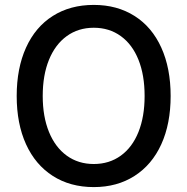

<svg xmlns="http://www.w3.org/2000/svg" viewBox="-20 -752 763 782"><path d="M569 -361Q569 -446 544 -508.5Q519 -571 472 -605Q425 -639 362 -639Q299 -639 252 -605Q205 -571 179.5 -508.5Q154 -446 154 -361Q154 -277 179.5 -214.5Q205 -152 252 -118Q299 -84 362 -84Q425 -84 472 -118Q519 -152 544 -214.5Q569 -277 569 -361ZM48 -361Q48 -474 86 -558Q124 -642 195 -687Q266 -732 362 -732Q457 -732 528 -687Q599 -642 637 -558Q675 -474 675 -361Q675 -248 637 -164.5Q599 -81 528 -35.5Q457 10 362 10Q266 10 195 -35.5Q124 -81 86 -164.5Q48 -248 48 -361Z"/></svg>

Font: SUITE
Style: Bold
Weight: 700
Designer: Sun
Foundry: Sun
Version: Version 2.040